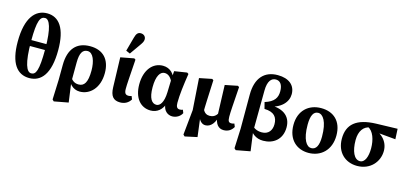

<svg xmlns="http://www.w3.org/2000/svg" viewBox="-76 -1353 4510 2118"><g transform="rotate(15 2178.5 -293.5)"><path d="M259.9 15.2C394.3 15.2 490.3 -91.7 490.3 -365C490.3 -612.2 406.7 -726.3 268.5 -726.3C137.6 -726.3 34.1 -618.6 34.1 -340.5C34.1 -93.1 121.4 15.2 259.9 15.2ZM267.3 -40.7C215.1 -40.7 175.3 -130.6 175.3 -383.3C175.3 -621.7 205.5 -670.5 259.5 -670.5C309.2 -670.5 348.6 -579.6 348.6 -340.9C348.6 -89.1 319.9 -40.7 267.3 -40.7ZM88.8 -328.7H437.6V-395.9H88.8V-328.7Z M571 176.4 588.7 193.6 751.4 163.3 720.7 -60.3V-73.6L721.6 -286.6C722.1 -395.6 750.9 -439.8 807.3 -439.8C870.5 -439.8 903.1 -348.7 903.1 -242.2C903.1 -104.8 866.7 -57.6 804.8 -57.6C761.9 -57.6 727.6 -72.8 687.1 -145.9L678.5 -135C701.4 -45.5 755.7 15.2 836 15.2C950.8 15.2 1052.7 -80.6 1052.7 -253.8C1052.7 -405.1 972.3 -498.5 821.2 -498.5C666.7 -498.5 581.7 -404.4 580.7 -220.7L579.7 -50.4L571 176.4Z M1297.9 15.2C1350.2 15.2 1392.6 -8.6 1417.3 -50.5L1402.8 -86.4C1393.1 -82.1 1382.2 -79.5 1369.6 -79.5C1338.6 -79.5 1320.7 -91.9 1320.2 -144.4C1319.9 -201.8 1326.5 -275.1 1340.3 -484.2L1324.5 -494.9L1171.5 -466.1L1181.5 -126.4C1184.6 -27.6 1219.6 15.2 1297.9 15.2ZM1216.4 -553.8 1262.9 -533.6 1345.5 -650.9C1367.9 -682.8 1380.9 -701.5 1380.9 -726.8C1380.9 -760.4 1355.5 -781.2 1322.8 -781.2C1292.1 -781.2 1273.3 -763.9 1260.4 -714L1216.4 -553.8Z M1645 14.4C1715.8 14.4 1779.2 -27.7 1805.1 -126.2L1785.8 -96.2C1791.1 -22.8 1840.1 15.2 1892.2 15.2C1942.7 15.2 1985.7 -14.8 2002.5 -51.3L1988.7 -86.4C1979 -82.1 1967.3 -79.5 1952.9 -79.5C1923.3 -79.5 1910.3 -100.6 1910.3 -144.8C1910.3 -235.5 1925.3 -352.2 1945.6 -483.2L1928.5 -494.7L1785.2 -472.3L1778.9 -394.2L1774.1 -228.5C1770.5 -110.4 1731.7 -62.9 1690.9 -62.9C1640 -62.9 1601.3 -111.3 1601.3 -240.6C1601.3 -368.7 1640 -426.1 1690.4 -426.1C1732.1 -426.1 1766.8 -397.1 1791.4 -332.6L1805.7 -348.9C1793.7 -439.9 1736.2 -498.5 1652.4 -498.5C1537.1 -498.5 1450.9 -399.2 1450.9 -233.4C1450.9 -76.8 1530.7 14.4 1645 14.4Z M2065.4 176.4 2083.1 193.6 2222.7 163.3 2192.4 -76.1 2214.8 -103.3C2214.8 -196.8 2220.2 -282.9 2229 -487.8L2213.2 -498.5L2069.9 -469.7L2094.3 -110.4L2065.4 176.4ZM2270.9 15.2C2330.9 15.2 2379.2 -37.6 2400.9 -147L2383.6 -160.9C2361.1 -111 2324.5 -97.4 2289.3 -97.4C2257.5 -97.4 2228.2 -112.2 2209.9 -155.2L2178.1 -81.3C2198.6 -15.1 2231.8 15.2 2270.9 15.2ZM2479.4 15.2C2531.4 15.2 2568.1 -10 2591 -50.5L2576.5 -86.4C2567.1 -82.1 2556.2 -79.5 2543.9 -79.5C2515.2 -79.5 2503.1 -90.8 2502.5 -144.4C2502 -202.1 2508.8 -278.7 2522.6 -487.8L2506.9 -498.5L2363.5 -469.7L2375.6 -111.3C2381.9 -32.2 2417.6 15.2 2479.4 15.2Z M2648.4 176.4 2667 193.6 2828.8 163.3 2796.5 -73.2 2799.5 -89.7 2803.1 -522.9C2803.8 -635.3 2844.8 -674.1 2894 -674.1C2941.8 -674.1 2973.6 -637.5 2973.6 -559.6C2973.6 -487.2 2942.8 -434.4 2837 -401.5L2855.9 -328C2968.2 -325.4 3006.2 -272.9 3006.2 -191.6C3006.2 -125.3 2969.9 -70.3 2893.4 -70.3C2834.6 -70.3 2793.8 -91.7 2747.1 -150.1L2738.3 -141C2781.6 -26.8 2849.5 15.2 2931.2 15.2C3045.1 15.2 3144 -53.7 3144 -194.1C3144 -329.4 3040.6 -397.3 2866.3 -383L2868.5 -360.8C3036.3 -384.6 3104.1 -475.4 3104.1 -562.2C3104.1 -662.4 3031.9 -726.3 2902.2 -726.3C2751.6 -726.3 2658 -630.1 2658 -438V-50.4L2648.4 176.4Z M3448.3 15.2C3589 15.2 3698.4 -82.3 3698.4 -249.1C3698.4 -413.2 3600.5 -498.5 3459.5 -498.5C3316.4 -498.5 3209.9 -405 3209.9 -240.7C3209.9 -73.9 3313.1 15.2 3448.3 15.2ZM3464.9 -43.5C3412.2 -43.5 3360.3 -112.1 3360.3 -283.2C3360.3 -388.6 3387.8 -439.8 3441.2 -439.8C3495 -439.8 3548 -368.3 3548 -196.5C3548 -96.8 3521.2 -43.5 3464.9 -43.5Z M4003.4 15.2C4153.5 15.2 4247.9 -95.5 4247.9 -220.8C4247.9 -329.1 4167.9 -419.9 4022.9 -438.8L4007.3 -433.3C4074.2 -405.6 4104.7 -307.3 4104.7 -212.2C4104.7 -116.6 4077 -43.5 4020.1 -43.5C3955.7 -43.5 3915.3 -128.7 3915.3 -257.1C3915.3 -359.9 3962.7 -423.2 4035.7 -431.8L4090.9 -400.5L4336.9 -378.3L4331 -496.4L4089.5 -489.7C3863.6 -483.1 3764.9 -395.6 3764.9 -232.8C3764.9 -76.4 3868.2 15.2 4003.4 15.2Z"/></g></svg>

Font: Source Serif Variable
Style: Regular
Weight: 389
Designer: Frank Grießhammer
Foundry: Adobe Systems Incorporated
Version: Version 3.001;hotconv 1.0.111;makeotfexe 2.5.65597